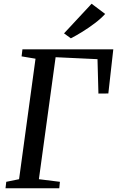

<svg xmlns="http://www.w3.org/2000/svg" viewBox="-20 -1007 626 1027"><path d="M9.5 0 13.5 -34.5 82 -48.5 170 -693 95.5 -705.5 100 -743H586L559.5 -507L506.5 -506.5L501.5 -690.5L277.5 -701L188 -48.5L300.5 -34.5L297 0ZM359 -802 322.5 -828.5 470 -987 542.5 -932.5Q520 -907.5 487.2 -882.8Q454.5 -858 420.5 -837Q386.5 -816 359 -802Z"/></svg>

Font: Merriweather 48pt
Style: Italic
Weight: 400
Italic angle: -7.8°
Version: Version 2.101